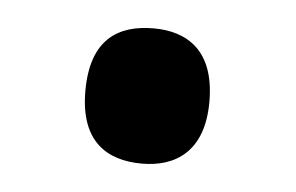

<svg xmlns="http://www.w3.org/2000/svg" viewBox="-28 -474 369 239"><g transform="rotate(5 156.0 -354.5)"><path d="M156 -270C197 -270 233 -291 233 -354C233 -419 197 -439 156 -439C112 -439 78 -419 78 -354C78 -291 112 -270 156 -270Z"/></g></svg>

Font: Noto Serif Display ExtraBold
Style: Regular
Weight: 800
Designer: Monotype Design Team
Foundry: Monotype Imaging Inc.
Version: Version 2.009